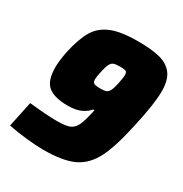

<svg xmlns="http://www.w3.org/2000/svg" viewBox="-164 -822 912 956"><g transform="rotate(30 291.5 -344.0)"><path d="M14 -14 45 -161Q146 -150 204 -150Q254 -150 277 -159.5Q300 -169 313 -196.5Q326 -224 340 -290H332Q319 -272 289.5 -257.5Q260 -243 212 -243Q137 -243 100.5 -271.5Q64 -300 64 -379Q64 -413 75 -471Q94 -557 122 -604Q150 -651 204.5 -673.5Q259 -696 358 -696Q436 -696 484 -683.5Q532 -671 557.5 -637Q583 -603 583 -540Q583 -467 553 -333Q523 -191 487.5 -120.5Q452 -50 391 -21Q330 8 217 8Q177 8 120 2Q63 -4 14 -14ZM376 -465Q384 -507 384 -516Q384 -534 375 -538Q366 -542 342 -542Q317 -542 305.5 -537.5Q294 -533 286.5 -518.5Q279 -504 272 -470Q265 -441 265 -425Q265 -408 275 -403Q285 -398 312 -398Q334 -398 344.5 -402.5Q355 -407 362 -420.5Q369 -434 376 -465Z"/></g></svg>

Font: Saira Semi Condensed Black
Style: Italic
Weight: 900
Width: 4
Italic angle: -12°
Designer: Hector Gatti with collaboration of the Omnibus-Type team
Foundry: Omnibus-Type
Version: Version 1.001; ttfautohint (v1.8)